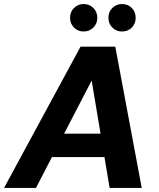

<svg xmlns="http://www.w3.org/2000/svg" viewBox="-44 -931 789 951"><path d="M-24 0 355 -700H527L658 0H499L410 -532L134 0ZM114 -153 173 -269H543L561 -153ZM370 -775Q342 -775 322.5 -794.5Q303 -814 303 -843Q303 -872 322.5 -891.5Q342 -911 370 -911Q399 -911 418.5 -891.5Q438 -872 438 -843Q438 -814 418.5 -794.5Q399 -775 370 -775ZM560 -775Q532 -775 512.5 -794.5Q493 -814 493 -843Q493 -872 512.5 -891.5Q532 -911 560 -911Q590 -911 609 -891.5Q628 -872 628 -843Q628 -814 609 -794.5Q590 -775 560 -775Z"/></svg>

Font: DM Sans 10pt Black
Style: Italic
Weight: 900
Italic angle: -10°
Version: Version 4.004;gftools[0.9.30]